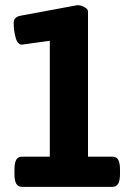

<svg xmlns="http://www.w3.org/2000/svg" viewBox="-20 -724 499 744"><path d="M36 -50V-67Q36 -93 43 -105Q50 -117 66 -117H173V-566L65 -551Q48 -551 40.5 -578.5Q33 -606 33 -635Q33 -658 59 -663L280 -704Q293 -704 307 -696.5Q321 -689 321 -680V-117H415Q431 -117 438 -105Q445 -93 445 -67V-50Q445 -24 438 -12Q431 0 415 0H66Q50 0 43 -12Q36 -24 36 -50Z"/></svg>

Font: Asap Condensed
Style: Bold
Weight: 700
Designer: Pablo Cosgaya
Foundry: Omnibus-Type
Version: Version 1.010; ttfautohint (v1.8)